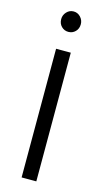

<svg xmlns="http://www.w3.org/2000/svg" viewBox="-127 -865 505 908"><g transform="rotate(15 126.0 -411.0)"><path d="M152 -630V0H80V-630ZM67 -772Q67 -792 81 -807Q95 -822 115 -822Q135 -822 149 -807Q163 -792 163 -772Q163 -750 149 -736Q135 -722 115 -722Q95 -722 81 -736Q67 -750 67 -772Z"/></g></svg>

Font: Ek Mukta Light
Style: Regular
Weight: 300
Designer: Girish Dalvi and Yashodeep Gholap
Foundry: Ek Type
Version: Version 2.538;PS 1.002;hotconv 16.6.51;makeotf.lib2.5.65220;